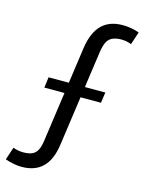

<svg xmlns="http://www.w3.org/2000/svg" viewBox="-182 -780 719 957"><g transform="rotate(15 178.0 -301.5)"><path d="M25 105Q5 105 -18 100.5Q-41 96 -60 89L-38 23Q-27 28 -13 30.5Q1 33 14 33Q43 33 60.5 25Q78 17 87.5 -2Q97 -21 101 -52L171 -548Q183 -629 222.5 -668.5Q262 -708 331 -708Q352 -708 375 -704Q398 -700 416 -693L394 -627Q385 -631 371 -634Q357 -637 343 -637Q315 -637 296.5 -628.5Q278 -620 268.5 -601Q259 -582 254 -549L184 -53Q173 27 133.5 66Q94 105 25 105ZM40 -361H333L325 -306H33Z"/></g></svg>

Font: Pathway Extreme Condensed
Style: Italic
Weight: 400
Width: 3
Italic angle: -8°
Version: Version 1.001;gftools[0.9.26]